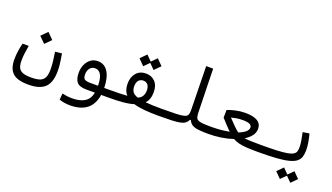

<svg xmlns="http://www.w3.org/2000/svg" viewBox="-77 -1292 3671 2120"><g transform="rotate(20 1758.0 -232.0)"><path d="M282.2 170.9Q153.8 170.9 98.9 120.4Q43.9 69.8 43.9 -40.5Q43.9 -84.5 50.8 -135Q57.6 -185.5 70.3 -232.9H142.6Q134.8 -187.5 128.7 -142.6Q122.6 -97.7 122.6 -52.7Q122.6 0 137.7 30.3Q152.8 60.5 189 73.5Q225.1 86.4 287.1 86.4Q349.1 86.4 386.7 73.2Q424.3 60.1 441.2 25.9Q458 -8.3 458 -71.3Q458 -119.1 451.9 -170.7Q445.8 -222.2 437.5 -271.5L516.1 -280.8Q522.9 -236.3 530.8 -185.1Q538.6 -133.8 538.6 -81.1Q538.6 53.2 477.8 112.1Q417 170.9 282.2 170.9ZM294.4 -311.5 224.1 -381.8 294.4 -452.6 364.7 -381.8Z M793 228.5Q760.3 228.5 726.3 223.1Q692.4 217.8 666.5 207.5L672.4 133.8Q702.6 140.6 730 144Q757.3 147.5 789.6 147.5Q880.9 147.5 935.5 113.8Q990.2 80.1 1005.9 2.4H905.3Q823.2 2.4 792.7 -33.9Q762.2 -70.3 762.2 -145Q762.2 -195.3 781.2 -238.8Q800.3 -282.2 835.4 -309.1Q870.6 -335.9 918.9 -335.9Q996.6 -335.9 1039.6 -269.3Q1082.5 -202.6 1084.5 -81.5L1171.9 -82Q1196.3 -82 1205.1 -73Q1213.9 -64 1213.9 -39.6Q1213.9 -15.6 1202.1 -6.6Q1190.4 2.4 1166 2.4H1079.1Q1044.9 228.5 793 228.5ZM1012.2 -81.1Q1010.3 -169.9 986.1 -210.7Q961.9 -251.5 917 -251.5Q879.9 -251.5 857.2 -223.6Q834.5 -195.8 834.5 -152.8Q834.5 -110.8 852.1 -95.9Q869.6 -81.1 923.3 -81.1Q930.2 -81.1 937.5 -81.1Q944.8 -81.1 952.6 -81.1Q966.8 -81.1 981.7 -81.1Q996.6 -81.1 1012.2 -81.1Z M1165 2.4 1171.9 -82Q1283.7 -82 1354.5 -87.4Q1310.5 -135.3 1310.5 -216.8Q1310.5 -291 1351.8 -340.3Q1393.1 -389.6 1466.3 -389.6Q1530.8 -389.6 1572.8 -346.4Q1614.7 -303.2 1614.7 -223.6Q1614.7 -137.2 1568.4 -89.4Q1640.1 -82 1758.8 -82Q1783.7 -82 1795.2 -73.5Q1806.6 -64.9 1806.6 -43Q1806.6 -17.1 1791.7 -7.3Q1776.9 2.4 1750.5 2.4Q1658.7 2.4 1585.7 -4.2Q1512.7 -10.7 1459 -27.3Q1405.8 -10.3 1332.8 -3.9Q1259.8 2.4 1165 2.4ZM1469.7 -107.9Q1505.4 -122.6 1521 -150.9Q1536.6 -179.2 1536.6 -215.8Q1536.6 -256.8 1518.1 -281.2Q1499.5 -305.7 1464.8 -305.7Q1429.2 -305.7 1409.2 -281.5Q1389.2 -257.3 1389.2 -213.4Q1389.2 -174.8 1406 -148.9Q1422.9 -123 1469.7 -107.9ZM1528.8 -454.1 1467.8 -515.1 1406.7 -454.1 1338.4 -522.9 1406.7 -591.8 1467.8 -530.3 1528.8 -591.8 1597.2 -522.9Z M1752 2.4Q1723.6 2.4 1723.6 -42Q1723.6 -65.9 1733.4 -74Q1743.2 -82 1757.8 -82Q1867.7 -82 1930.9 -84.5Q1994.1 -86.9 2024.2 -95.9Q2054.2 -105 2062.3 -124.8Q2070.3 -144.5 2069.8 -179.2L2060.1 -693.4H2142.1L2154.3 -183.6Q2155.3 -150.4 2160.6 -130.1Q2166 -109.9 2184.3 -99.4Q2202.6 -88.9 2240.5 -85.4Q2278.3 -82 2343.8 -82Q2380.4 -82 2380.4 -42Q2380.4 -16.1 2369.9 -6.8Q2359.4 2.4 2337.9 2.4Q2264.2 2.4 2217.8 -3.4Q2171.4 -9.3 2145.3 -25.9Q2119.1 -42.5 2105.5 -74.7H2095.2Q2082 -48.3 2061.8 -33Q2041.5 -17.6 2004.6 -10Q1967.8 -2.4 1907 0Q1846.2 2.4 1752 2.4Z M2336.4 2.4 2343.8 -82Q2455.6 -82 2551.8 -101.1Q2524.4 -127.4 2497.3 -157.2Q2470.2 -187 2435.5 -224.6L2437 -314.9Q2480 -332 2534.4 -344Q2588.9 -356 2646 -356Q2738.3 -356 2787.1 -326.7Q2835.9 -297.4 2835.9 -237.8Q2835.9 -192.9 2807.6 -155.5Q2779.3 -118.2 2731 -89.4Q2762.7 -85 2810.8 -83.5Q2858.9 -82 2929.7 -82Q2963.4 -82 2972.9 -74Q2982.4 -65.9 2982.4 -43.5Q2982.4 -19.5 2970.9 -8.5Q2959.5 2.4 2921.9 2.4Q2842.3 2.4 2787.4 -1.2Q2732.4 -4.9 2694.1 -14.4Q2655.8 -23.9 2625.5 -42Q2560.5 -20 2485.8 -8.8Q2411.1 2.4 2336.4 2.4ZM2642.6 -126Q2692.4 -144 2721.9 -168.9Q2751.5 -193.8 2751.5 -224.1Q2751.5 -244.6 2727.5 -258.1Q2703.6 -271.5 2644 -271.5Q2604.5 -271.5 2571.3 -265.9Q2538.1 -260.3 2511.2 -252.9Q2554.7 -207 2584 -178Q2613.3 -148.9 2642.6 -126Z M2923.8 2.4Q2909.2 2.4 2909.2 -43Q2909.2 -64 2915.5 -73Q2921.9 -82 2929.7 -82Q3041 -82 3115 -85.4Q3189 -88.9 3233.2 -96.9Q3277.3 -105 3299.3 -118.7Q3321.3 -132.3 3328.4 -152.3Q3335.4 -172.4 3335.4 -200.2Q3335.4 -236.3 3328.1 -280.8Q3320.8 -325.2 3310.1 -372.6L3386.2 -384.8Q3400.4 -333 3408 -285.2Q3415.5 -237.3 3415.5 -197.8Q3415.5 -153.3 3405.3 -120.1Q3395 -86.9 3366.5 -63.5Q3337.9 -40 3283.4 -25.4Q3229 -10.7 3141.1 -4.2Q3053.2 2.4 2923.8 2.4ZM3373 199.7 3312 138.7 3251 199.7 3183.6 132.3 3251 64 3312 125.5 3373 64 3440.4 132.3Z"/></g></svg>

Font: Cascadia Mono SemiLight
Style: Regular
Weight: 350
Monospace: yes
Designer: Aaron Bell
Foundry: Saja Typeworks
Version: Version 2404.023; ttfautohint (v1.8.4)